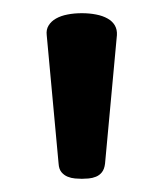

<svg xmlns="http://www.w3.org/2000/svg" viewBox="-20 -750 248 291"><path d="M139.2 -502Q138.2 -493.7 134.5 -489Q130.9 -484.4 125.5 -482.2Q120.1 -480 114.3 -479.5Q108.4 -479 104 -479Q99.6 -479 93.8 -479.5Q87.9 -480 82.5 -482.2Q77.1 -484.4 73.2 -489Q69.3 -493.7 68.8 -502L50.8 -696.8Q49.8 -705.1 53.7 -711.4Q57.6 -717.8 64.9 -721.9Q72.3 -726.1 82.3 -728Q92.3 -730 104 -730Q115.7 -730 125.7 -728Q135.7 -726.1 143.1 -721.9Q150.4 -717.8 154.1 -711.4Q157.7 -705.1 157.2 -696.8Z"/></svg>

Font: Berkshire Swash
Style: Regular
Weight: 400
Designer: Astigmatic (AOETI)
Foundry: Astigmatic (AOETI)
Version: Version 1.001